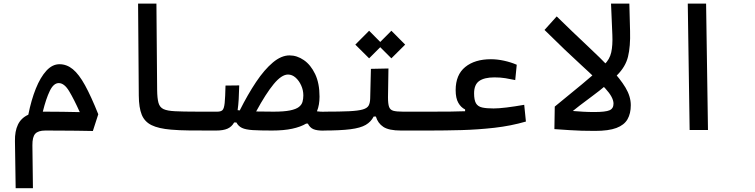

<svg xmlns="http://www.w3.org/2000/svg" viewBox="-20 -713 4142 1053"><path d="M65.9 319.3 62 60.1Q61 6.8 78.4 -29.5Q95.7 -65.9 135.3 -84Q151.4 -164.6 176.5 -227.1Q201.7 -289.6 234.4 -325.2Q267.1 -360.8 306.2 -360.8Q346.2 -360.8 379.6 -333.3Q413.1 -305.7 446.3 -245.4Q479.5 -185.1 519 -86.4L489.3 5.4Q449.7 4.4 399.4 3.9Q349.1 3.4 303 3.2Q256.8 2.9 228.5 2.9Q189.5 2.9 173.3 20.5Q157.2 38.1 157.7 84L160.6 319.3ZM214.8 -100.6Q220.7 -100.6 227.5 -100.6Q271 -100.6 322.3 -99.9Q373.5 -99.1 417.5 -98.1Q385.7 -168.9 359.1 -213.1Q332.5 -257.3 302.2 -257.3Q273.9 -257.3 253.2 -214.6Q232.4 -171.9 214.8 -100.6Z M1166 2.9Q1156.2 2.9 1147 2.9Q1137.7 2.9 1128.4 2.9Q1066.9 2.9 1016.1 2.4Q965.3 2 918 -2Q849.6 -7.8 811.3 -26.6Q772.9 -45.4 757.3 -84Q741.7 -122.6 741.2 -188.5L737.3 -693.4H837.9L841.8 -220.2Q842.3 -173.8 849.1 -149.2Q856 -124.5 876.7 -114.7Q897.5 -105 939.9 -103Q982.4 -101.1 1027.8 -100.8Q1073.2 -100.6 1133.8 -100.6Q1143.1 -100.6 1152.6 -100.6Q1162.1 -100.6 1171.9 -100.6Q1198.7 -100.6 1198.7 -54.2Q1198.7 -22.9 1189.9 -10Q1181.2 2.9 1166 2.9Z M1752.4 3.4Q1717.3 3.4 1698.2 -4.9Q1679.2 -13.2 1668.5 -35.2H1659.2Q1628.9 -17.1 1582.8 -7.1Q1536.6 2.9 1471.7 2.9Q1404.8 2.9 1366 0.5Q1327.1 -2 1307.1 -11.5Q1287.1 -21 1276.4 -41.5H1264.2Q1251 -17.6 1227.5 -7.3Q1204.1 2.9 1166 2.9L1171.9 -100.6Q1191.4 -100.6 1200.2 -109.1Q1209 -117.7 1212.2 -148.2Q1215.3 -178.7 1216.8 -243.7L1292 -244.6Q1291 -202.6 1289.1 -168.9Q1287.1 -135.3 1283.2 -108.9Q1289.1 -107.9 1294.9 -107.4Q1338.9 -195.3 1384.5 -263.4Q1430.2 -331.5 1476.6 -370.4Q1522.9 -409.2 1567.9 -409.2Q1608.9 -409.2 1646.5 -383.3Q1684.1 -357.4 1708.3 -306.9Q1732.4 -256.3 1732.4 -183.1Q1732.4 -160.6 1729 -140.6Q1725.6 -120.6 1718.3 -102.5Q1728 -101.1 1737.5 -100.6Q1747.1 -100.1 1757.8 -100.1Q1778.3 -100.1 1787.6 -90.8Q1796.9 -81.5 1796.9 -56.6Q1796.9 3.4 1752.4 3.4ZM1384.8 -101.6Q1421.4 -100.6 1480.5 -100.6Q1537.6 -100.6 1570.8 -107.4Q1604 -114.3 1619.4 -126.5Q1634.8 -138.7 1639.2 -155Q1643.6 -171.4 1643.6 -189.9Q1643.6 -218.3 1631.8 -244.4Q1620.1 -270.5 1601.1 -287.4Q1582 -304.2 1559.6 -304.2Q1524.4 -304.2 1481.2 -252Q1438 -199.7 1384.8 -101.6Z M1752 2.9 1757.8 -100.6Q1844.2 -100.6 1894.8 -103Q1945.3 -105.5 1970 -112.8Q1994.6 -120.1 2002.2 -134.8Q2009.8 -149.4 2010.3 -174.3L2014.2 -335.4L2110.4 -337.4L2107.9 -179.2Q2107.9 -143.6 2113.8 -127Q2119.6 -110.4 2137.2 -105.5Q2154.8 -100.6 2190.4 -100.6H2343.8Q2362.3 -100.6 2371.3 -87.6Q2380.4 -74.7 2380.4 -56.2Q2380.4 -22 2367.9 -9.5Q2355.5 2.9 2337.9 2.9H2179.2Q2112.8 2.9 2082.5 -17.1Q2052.2 -37.1 2041.5 -73.7H2029.3Q2014.6 -44.9 1985.8 -28.1Q1957 -11.2 1901.9 -4.2Q1846.7 2.9 1752 2.9ZM2126.5 -393.1 2065.4 -454.1 2004.4 -393.1 1928.7 -468.3 2004.4 -544.4 2065.4 -482.9 2126.5 -544.4 2202.1 -468.3Z M2335.4 2.9 2343.8 -100.6Q2411.6 -100.6 2452.1 -101.1Q2492.7 -101.6 2530.8 -103V-112.8Q2508.3 -123.5 2493.7 -148.9Q2479 -174.3 2479 -218.8Q2479 -302.7 2531.5 -345.5Q2584 -388.2 2672.4 -388.2Q2707 -388.2 2744.9 -379.9Q2782.7 -371.6 2814 -357.9L2805.7 -273.9Q2778.8 -279.8 2751.5 -284.2Q2724.1 -288.6 2691.9 -288.6Q2636.2 -288.6 2608.2 -268.8Q2580.1 -249 2580.1 -201.2Q2580.1 -164.6 2590.3 -146.7Q2600.6 -128.9 2624.3 -123.5Q2647.9 -118.2 2687 -118.2Q2713.9 -118.2 2758.1 -123.5Q2802.2 -128.9 2855 -138.2L2864.3 -46.4Q2782.2 -22.5 2691.7 -12.2Q2601.1 -2 2510.3 0.5Q2419.4 2.9 2335.4 2.9Z M3243.2 4.9Q3202.1 4.9 3170.2 3.9Q3138.2 2.9 3103.5 0.7Q3068.8 -1.5 3020.5 -4.9L3022.5 -128.4L3097.7 -106Q3147.5 -102.1 3178.5 -100.3Q3209.5 -98.6 3239.3 -98.6Q3300.8 -98.6 3322.8 -108.2Q3344.7 -117.7 3344.7 -144.5Q3344.7 -179.2 3299.8 -228Q3254.9 -276.9 3170.4 -353.8Q3085.9 -430.7 2966.3 -548.8L3033.2 -623Q3125 -533.2 3199.7 -463.4Q3274.4 -393.6 3327.9 -337.4Q3381.3 -281.2 3410.4 -232.7Q3439.5 -184.1 3439.5 -136.2Q3439.5 -90.3 3421.4 -58.8Q3403.3 -27.3 3360.6 -11.2Q3317.9 4.9 3243.2 4.9Z M3094.7 -83 3022.5 -128.4Q3100.1 -191.9 3171.9 -251Q3243.7 -310.1 3293.9 -358.4Q3323.7 -387.2 3332.3 -426Q3340.8 -464.8 3338.4 -521L3331.1 -693.4H3431.6L3435.5 -543.5Q3438 -458 3424.3 -402.3Q3410.6 -346.7 3364.3 -300.8Q3304.7 -242.2 3231 -188Q3157.2 -133.8 3094.7 -83Z M3762.2 0 3752 -693.4H3852.5L3862.8 0Z"/></svg>

Font: Cascadia Mono PL
Style: Regular
Weight: 400
Monospace: yes
Designer: Aaron Bell
Foundry: Saja Typeworks
Version: Version 2404.023; ttfautohint (v1.8.4)